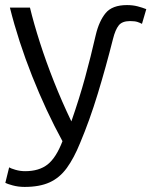

<svg xmlns="http://www.w3.org/2000/svg" viewBox="-20 -548 599 756"><path d="M77 188Q52 188 30 182Q8 176 1 172L16 111Q22 115 40.5 120.5Q59 126 79 126Q134 126 167.5 99.5Q201 73 226 8Q161 -111 106.5 -248.5Q52 -386 19 -518H98Q113 -456 137 -381Q161 -306 192.5 -226.5Q224 -147 261 -70Q293 -162 315 -242.5Q337 -323 357 -410Q370 -465 396 -496.5Q422 -528 480 -528Q503 -528 522 -523Q541 -518 556 -512L539 -454Q532 -458 521.5 -461.5Q511 -465 492 -465Q461 -465 447.5 -448Q434 -431 425 -395Q397 -284 365 -179Q333 -74 295 16Q271 75 243 113.5Q215 152 175.5 170Q136 188 77 188Z"/></svg>

Font: Ubuntu Sans
Style: Regular
Weight: 400
Designer: Dalton Maag Ltd
Foundry: Dalton Maag Ltd
Version: Version 1.006; ttfautohint (v1.8.4.7-5d5b)